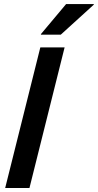

<svg xmlns="http://www.w3.org/2000/svg" viewBox="-20 -936 488 956"><path d="M5.8 0 180.8 -700H301.7L126.7 0ZM183.3 -763.3 184.2 -766.7 309.2 -915.8H447.5L446.7 -912.5L282.5 -763.3Z"/></svg>

Font: Funnel Sans SemiBold
Style: Italic
Weight: 600
Italic angle: -14.036°
Designer: NORD ID, Kristian Moeller
Foundry: Dicotype
Version: Version 1.000